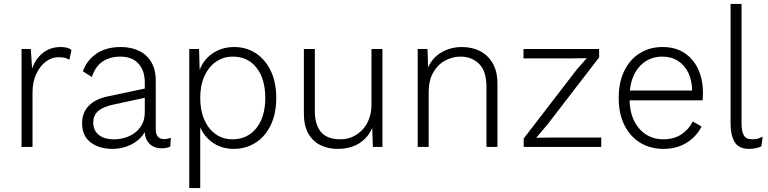

<svg xmlns="http://www.w3.org/2000/svg" viewBox="-20 -750 3922 980"><path d="M90 0V-500H137L144 -400Q161 -450 199 -480Q237 -510 290 -510Q307 -510 321 -506.5Q335 -503 345 -495L334 -445Q325 -451 312.5 -454.5Q300 -458 277 -458Q244 -458 214 -435.5Q184 -413 165 -372.5Q146 -332 146 -278V0Z M719 -328Q719 -390 686.5 -425.5Q654 -461 594 -461Q542 -461 504.5 -436.5Q467 -412 449 -357L403 -386Q424 -444 473.5 -477Q523 -510 596 -510Q649 -510 689 -491Q729 -472 752 -433.5Q775 -395 775 -338V-90Q775 -40 818 -40Q827 -40 836 -42Q845 -44 852 -47L849 -2Q842 2 830.5 4.5Q819 7 804 7Q782 7 762 -2.5Q742 -12 730 -33.5Q718 -55 718 -90V-114H733Q723 -72 695 -44.5Q667 -17 629.5 -3.5Q592 10 554 10Q487 10 443 -23Q399 -56 399 -121Q399 -175 433.5 -210.5Q468 -246 535 -259L729 -300V-253L562 -217Q508 -206 482 -184Q456 -162 456 -124Q456 -85 483.5 -62Q511 -39 562 -39Q590 -39 617.5 -47Q645 -55 668 -72Q691 -89 705 -115Q719 -141 719 -178Z M946 210V-500H996L1000 -364L993 -374Q1010 -437 1059.5 -473.5Q1109 -510 1175 -510Q1236 -510 1284.5 -479Q1333 -448 1361.5 -389.5Q1390 -331 1390 -250Q1390 -169 1361.5 -110.5Q1333 -52 1283.5 -21Q1234 10 1173 10Q1109 10 1061.5 -25Q1014 -60 995 -119L1002 -130V210ZM1166 -39Q1243 -39 1288.5 -96Q1334 -153 1334 -250Q1334 -347 1289.5 -404Q1245 -461 1168 -461Q1120 -461 1082.5 -435Q1045 -409 1023.5 -361.5Q1002 -314 1002 -250Q1002 -186 1023 -138.5Q1044 -91 1081 -65Q1118 -39 1166 -39Z M1703 10Q1655 10 1616 -9Q1577 -28 1554 -68Q1531 -108 1531 -170V-500H1587V-184Q1587 -112 1619 -75.5Q1651 -39 1717 -39Q1752 -39 1781 -52.5Q1810 -66 1831.5 -89.5Q1853 -113 1864.5 -145.5Q1876 -178 1876 -216V-500H1932V0H1883L1880 -97Q1866 -64 1840.5 -39.5Q1815 -15 1780.5 -2.5Q1746 10 1703 10Z M2112 0V-500H2162L2166 -378L2158 -386Q2177 -447 2226.5 -478.5Q2276 -510 2338 -510Q2390 -510 2430.5 -489Q2471 -468 2495 -427Q2519 -386 2519 -323V0H2463V-305Q2463 -387 2425.5 -424Q2388 -461 2330 -461Q2289 -461 2251.5 -440.5Q2214 -420 2191 -379.5Q2168 -339 2168 -279V0Z M2653 0V-43L2923 -394L2975 -453L2899 -452H2652V-500H3038V-457L2774 -114L2717 -47L2803 -48H3049V0Z M3367 10Q3300 10 3248.5 -21Q3197 -52 3167.5 -110.5Q3138 -169 3138 -250Q3138 -331 3167 -389.5Q3196 -448 3246.5 -479Q3297 -510 3361 -510Q3427 -510 3473 -480Q3519 -450 3543.5 -397Q3568 -344 3568 -275Q3568 -263 3567.5 -254Q3567 -245 3566 -238H3174V-288H3541L3513 -280Q3513 -337 3494 -377Q3475 -417 3441 -439Q3407 -461 3360 -461Q3311 -461 3273 -435.5Q3235 -410 3214 -363Q3193 -316 3193 -250Q3193 -184 3215 -137Q3237 -90 3276 -64.5Q3315 -39 3366 -39Q3419 -39 3457 -63.5Q3495 -88 3516 -130L3561 -104Q3543 -69 3514.5 -43.5Q3486 -18 3449 -4Q3412 10 3367 10Z M3765 -730V-120Q3765 -80 3776.5 -59.5Q3788 -39 3819 -39Q3836 -39 3846.5 -42Q3857 -45 3873 -52L3866 -3Q3854 3 3837.5 6.5Q3821 10 3805 10Q3750 10 3729.5 -25.5Q3709 -61 3709 -118V-730Z"/></svg>

Font: Kantumruy Pro Light
Style: Regular
Weight: 300
Version: Version 1.002